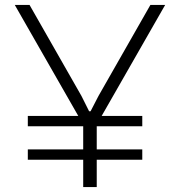

<svg xmlns="http://www.w3.org/2000/svg" viewBox="-20 -760 719 780"><path d="M93 -289H298L40 -740H100L311 -370L342 -308H348L380 -370L591 -740H651L393 -289H558V-247H373V-153H558V-111H373V0H318V-111H93V-153H318V-247H93Z"/></svg>

Font: Encode Sans Wide
Style: ExtraLight
Weight: 200
Designer: Pablo Impallari, Andres Torresi
Foundry: Pablo Impallari, Andres Torresi
Version: Version 1.000; ttfautohint (v1.00) -l 8 -r 50 -G 200 -x 14 -